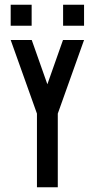

<svg xmlns="http://www.w3.org/2000/svg" viewBox="-20 -787 398 807"><path d="M24.9 -767.1H113V-678.7H24.9ZM245.2 -767.1H333.3V-678.7H245.2ZM24.9 -618.9 135.3 -309.5V0H222.9V-309.5L333.3 -618.9H244.8L179.1 -432.8L113.4 -618.9Z"/></svg>

Font: Ulica
Style: Regular
Weight: 400
Version: Version